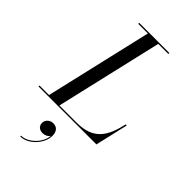

<svg xmlns="http://www.w3.org/2000/svg" viewBox="-359 -838 1239 1239"><g transform="rotate(45 260.0 -219.0)"><path d="M483.5 0 535.5 -225H526C497 -98 452 -9 295 -9H137L307 -741H399V-750H124V-741H212L42 -9H-45V0ZM137 149.5C137 174 152.5 194.5 187 194.5C208 194.5 227 184.5 236.5 169C231.5 237.5 161.5 304 99.5 304V311.5C171.5 311.5 244 233.5 244 161.5C244 119.5 222 100 190.5 100C160 100 137 123.5 137 149.5Z"/></g></svg>

Font: Bodoni* 24pt
Style: Italic
Weight: 400
Italic angle: -13°
Version: Version 2.3